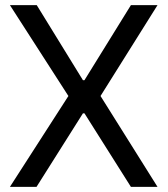

<svg xmlns="http://www.w3.org/2000/svg" viewBox="-20 -727 652 747"><path d="M302.7 -415H308.6L489.3 -707H592.8L371.1 -353.5L592.8 0H489.3L308.6 -286.1H302.7L122.1 0H18.6L246.1 -353.5L18.6 -707H123Z"/></svg>

Font: Pretendard
Style: Regular
Weight: 400
Designer: Base glyphs from Inter by Rasmus Andersson; Hangeul glyphs from Noto Sans CJK(Source Han Sans) by Jang Soo-young and Kan
Foundry: Kil Hyung-jin
Version: Version 1.309